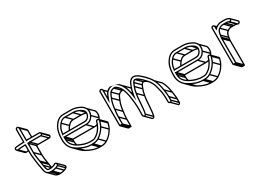

<svg xmlns="http://www.w3.org/2000/svg" viewBox="-3 -1349 3041 2191"><g transform="rotate(-30 1517.5 -253.5)"><path d="M168.2 -393.5H167C131 -393.5 101.2 -390.1 69.1 -386.5C65 -386 63 -386.9 61.3 -388.6C55.5 -394.5 57.7 -406.2 67 -407.6C99.2 -411.1 131.2 -414.4 166.1 -414.5C172.5 -412.9 171 -413.5 179.5 -413.4V-586C179.5 -590.9 185.1 -596.5 190 -596.5C194.9 -596.5 200.5 -590.9 200.5 -586V-415.8C209.9 -416.6 220.1 -417.5 230 -417.5H377C383.2 -417.5 387.5 -412.4 387.5 -406C387.5 -400.4 382 -396.5 377 -396.5H231C221.3 -396.5 210 -394.9 200.5 -393.3L200.5 -264C200.5 -221.4 209.4 -179.3 214.6 -142.8L217.1 -127.8C219.9 -111.2 221 -97.1 224.7 -80.4C230 -60.7 229.8 -31.2 244.1 -13.4C249.9 -5.6 258.5 -3.5 269 -3.5H288C308.6 -3.5 320 -9.8 334.5 -12.6C352.4 -16.4 357.3 -33.1 367.9 -22.4C382.7 -7.8 347.2 6.1 340.4 7.7C318.4 12.1 311.6 17.5 288 17.5H267.3C225.8 13.6 212.3 -13.2 208.5 -55.7C206.5 -75.2 200.5 -90.8 198.5 -107.9C194.3 -142.5 187.2 -172.1 184.5 -207.6C183.1 -225.3 179.5 -246.8 179.5 -264V-392.4L172.1 -392.5C171.9 -392.5 169.2 -393.2 168.2 -393.5ZM377 -432.5H230C225.1 -432.5 220.5 -432.4 215.5 -432.1V-586C215.5 -599.6 203.6 -611.5 190 -611.5C176.4 -611.5 164.5 -599.6 164.5 -586V-429.5C128.1 -429.2 97.5 -426.6 65.1 -422.5C31.3 -418.2 39.4 -367.1 71 -371.6C102.1 -375 129.4 -378.3 164.5 -378.5V-264C164.5 -245 168.2 -223.2 169.5 -206.4C172.3 -169.7 179.6 -139.5 183.6 -106.1C185.9 -86.8 191.9 -71 193.5 -54.3C197.9 -6.2 217.7 27.6 266.7 32.5H288C314.5 32.5 324 26.5 343.6 22.3C358.1 19.2 366.5 11.6 375 6.4C397.2 -7.5 383.7 -36.3 366 -39.8C348.1 -43.4 337.9 -28.9 331.3 -27.3C314.7 -23.2 305 -18.5 288 -18.5H269C260.5 -18.5 259.2 -19.1 257.3 -20.9C245.9 -32.4 245.8 -60 239.3 -83.8C235.8 -99.3 234.8 -112.9 231.9 -130.2L229.4 -145.1C224.2 -181.9 215.5 -223.6 215.5 -264L215.5 -380.5C220.1 -381.1 226.1 -381.5 231 -381.5H377C391 -381.5 402.5 -393.8 402.5 -407.5C402.5 -421.4 390.7 -432.5 377 -432.5ZM244.7 -12.7 248.8 -8.5 259.5 -19.2 255.3 -23.3ZM226.7 -76.7 296.6 -6.8 307.2 -17.4 237.3 -87.3ZM219.2 -123.7 289.9 -53 300.5 -63.6 229.8 -134.3ZM216.7 -138.7 287.4 -68 298 -78.6 227.3 -149.3ZM202.7 -258.7 273.4 -188 284 -198.6 213.3 -269.3ZM202.7 -381.7 273.4 -311 284 -321.6 213.3 -392.3ZM225.7 -383.7 296.4 -313 307 -323.6 236.3 -394.3ZM371.7 -383.7 442.4 -313 453 -323.6 382.3 -394.3ZM389.7 -402.2 460.4 -331.5 471 -342.1 400.3 -412.8ZM202.7 -580.7 273.4 -510 284 -520.6 213.3 -591.3ZM64.7 -373.7 135.4 -303 146 -313.6 75.3 -384.3ZM161.7 -380.7 166.7 -375.7 177.3 -386.3 172.3 -391.3ZM261.7 30.3 332.4 101 343 90.4 272.3 19.7ZM282.7 30.3 353.4 101 364 90.4 293.3 19.7ZM336.7 20.3 407.4 91 418 80.4 347.3 9.7ZM365.7 5.3 436.4 76 447 65.4 376.3 -5.3ZM367.9 -22.4 438.7 48.3C453.3 63 417.9 76.8 411.1 78.4C389.1 82.8 382.3 88.2 358.7 88.2H338C319.6 88.2 309 81.1 300.3 72.4L229.6 1.7L219 12.3L289.7 83C301.5 94.8 317 101.2 337.4 103.2H358.7C385.2 103.2 394.7 97.2 414.3 93C428.8 90 437.2 82.3 445.7 77.1C461.4 67.2 459.2 47.7 449.2 37.7L378.5 -33ZM171.3 -319.1C160.8 -318.1 150.6 -317 139.8 -315.7C135.7 -315.3 133.7 -316.2 132.1 -317.9L61.3 -388.6L50.7 -378L121.5 -307.3C126.3 -302.4 133.7 -299.9 141.7 -300.9C152 -302.1 162.5 -303.2 172.8 -304.2ZM197.2 -593.2 267.9 -522.4C270 -520.3 271.2 -517.5 271.2 -515.3V-425H286.2V-515.3C286.2 -522.3 283 -528.5 278.5 -533L207.8 -603.8ZM271.2 -322.6V-193.3C271.2 -150.7 280.1 -108.6 285.3 -72.1L287.8 -57.1C290.5 -40.8 291.6 -27 295.2 -10.7L309.8 -13.8C306.5 -29 305.5 -42.5 302.6 -59.5L300.1 -74.4C294.9 -111.2 286.2 -152.8 286.2 -193.3V-309.8C290.9 -310.4 296.9 -310.8 301.7 -310.8H447.7C461.7 -310.8 473.2 -323.1 473.2 -336.8C473.2 -343.7 470.3 -349.8 465.9 -354.2L395.2 -424.9L384.6 -414.3L455.3 -343.6C457.2 -341.7 458.2 -339.3 458.2 -336.8C458.2 -331.2 452.7 -325.8 447.7 -325.8H301.7C292 -325.8 280.7 -324.2 271.2 -322.6Z M595.5 -282.1C595.5 -281.8 595.3 -280.2 594.7 -277.8L591.4 -264.5L604.4 -268.9C605.8 -269.4 606.4 -269.5 606.4 -269.5H886C923.2 -269.5 947.1 -290.5 958.8 -316.8C963.3 -326.9 968.2 -342.7 967.5 -355.7C965.4 -393.1 930.9 -411.4 906.7 -422.8C883.4 -433.7 858.4 -441.5 825 -441.5L722 -441.5C681.9 -441.5 661.4 -421.8 643.3 -400.9C617.5 -371.1 598.3 -333.3 595.5 -282.1ZM610.8 -284.5C615.1 -329.8 630.9 -363.6 654.7 -391.1C672.1 -411.3 687.9 -426.5 722 -426.5L825 -426.5C856.1 -426.5 878.3 -419.6 900.3 -409.2C920.8 -399.6 952.5 -384.8 952.5 -355V-354.2C954.1 -345.9 948.6 -331 945.2 -323.2C935.6 -301 917.3 -284.5 886 -284.5ZM846 -54.5H826C820.2 -54.5 815.4 -54.8 811 -55.4C780.6 -59.2 753.6 -66.6 728.9 -76.9C706.5 -86.3 682.3 -97.4 665.5 -110C636.4 -131.8 608.5 -158.6 608.5 -208V-208.3C607.6 -217.1 607.5 -224.5 607.5 -233.5H886C943 -233.5 972.7 -263.4 991.8 -300.7C1005.8 -328.3 1009.4 -369.4 991.9 -397.9C980.1 -417.2 962 -435.4 941.4 -445.7C909 -461.9 874.2 -477.5 825 -477.5H722C656.8 -477.5 622.5 -437.9 597.8 -401.2C569.5 -359.2 556.5 -302 556.5 -233C556.5 -212.7 556.6 -192.4 561.7 -175.1C574.6 -116.7 611.2 -80.8 656.8 -55C701 -30 758.2 -3.5 826 -3.5H846C879.1 -3.5 904.8 -10.7 927.1 -24.7C969.8 -51.5 1002.3 -87.8 1026.5 -131.3C1038.7 -153.1 1044.7 -176.5 1052.2 -199.8C1055.3 -209.5 1052.3 -218.1 1046.6 -223.8C1035.1 -235.3 1009.9 -235.3 1003.8 -214.2C999.7 -201.8 996.3 -186.6 991.2 -175C980.3 -150.6 965.3 -126.3 949.2 -106.7C943.3 -99.6 926.9 -85.2 916.7 -78.2C899 -65.9 888 -55.5 864 -55.5H863.5C858.4 -54.8 852.6 -54.5 846 -54.5ZM592.5 -233C592.5 -224.8 593.5 -216.3 593.5 -207.4C593.5 -168.8 610.2 -140.5 630.8 -119.9C655.9 -94.8 687 -77 723.3 -63C749.6 -51 777.9 -44.5 809 -40.6C814 -39.9 819.8 -39.5 826 -39.5H846C852.6 -39.5 859.8 -40.4 864.4 -40.5C895.1 -41.4 908.5 -55.1 925 -65.7C934.7 -72.1 953.1 -87.6 960.8 -97.2C977.9 -117.8 993.5 -143.4 1004.9 -169C1010.9 -182.5 1014.3 -198.3 1018.1 -209.6C1021.5 -220.9 1041.6 -217.3 1037.8 -204.2C1030 -180.8 1024.6 -157.8 1013.5 -138.7C990.1 -95.8 959.7 -62.9 918.9 -37.3C900.9 -26 878 -18.5 846 -18.5H826C762.1 -18.5 707.5 -43.5 664.2 -68C621.8 -92 588 -124 576.3 -178.6C574.7 -187 572.5 -195.4 572.5 -206V-206.3L572.5 -206.5C571.8 -215.7 571.5 -224.5 571.5 -233C571.5 -299.4 584.1 -354.6 610.2 -392.8C635.5 -429.9 664.7 -462.5 722 -462.5H825C870.9 -462.5 902.7 -448.3 934.6 -432.3C952.4 -423.4 968.9 -406.9 979.1 -390.1C992.5 -368.2 990.3 -331.9 978.2 -307.2C961 -272.1 934.9 -248.5 886 -248.5H606C604.8 -248.5 603.7 -248.7 602.4 -249.1L592.5 -252.5ZM880.7 -235.7 951.4 -165 962 -175.6 891.3 -246.3ZM979.7 -298.7 1050.4 -228 1061 -238.6 990.3 -309.3ZM655.2 -56.2 725.9 14.5 736.5 3.9 665.8 -66.8ZM820.7 -5.7 891.4 65 902 54.4 831.3 -16.3ZM840.7 -5.7 911.4 65 922 54.4 851.3 -16.3ZM917.7 -25.7 988.4 45 999 34.4 928.3 -36.3ZM1014.7 -129.7 1085.4 -59 1096 -69.6 1025.3 -140.3ZM1039.7 -196.7 1110.4 -126 1121 -136.6 1050.3 -207.3ZM595.7 -202.7 666.4 -132 677 -142.6 606.3 -213.3ZM597.7 -276.7 602.7 -271.7 613.3 -282.3 608.3 -287.3ZM643.7 -390.7 714.4 -320 725 -330.6 654.3 -401.3ZM716.7 -428.7 787.4 -358 798 -368.6 727.3 -439.3ZM819.7 -428.7 890.4 -358 901 -368.6 830.3 -439.3ZM898.2 -410.7 954.5 -354.4 965.1 -365 908.8 -421.3ZM963.2 -358.2C943.8 -365.8 922.4 -370.8 895.7 -370.8L792.7 -370.8C752.6 -370.8 732.3 -351 714 -330.2C700.9 -315.3 690.8 -298.9 682.6 -280L696.4 -274C703.8 -291.2 713.5 -306.9 725.4 -320.4C743 -340.4 758.6 -355.8 792.7 -355.8L895.7 -355.8C920.6 -355.8 939.8 -351.3 957.7 -344.3ZM594.7 -227.7 663.2 -159.2C663.3 -150.2 664.2 -144.7 664.2 -136.7C664.2 -119 668.1 -101.8 674.2 -87.9L687.9 -94C682.5 -106.2 679.2 -120.3 679.2 -137.3V-137.6L679.2 -137.9C678.5 -146.3 678.2 -154.5 678.2 -162.3V-165.4L605.3 -238.3ZM1036 -213.2 1106.7 -142.5C1108.6 -140.6 1110 -137.8 1108.5 -133.5C1100.9 -110 1095.3 -87.1 1084.2 -68C1061.3 -26 1030.4 9 989.6 33.4C971.4 44.3 948.7 52.2 916.7 52.2H896.7C832.9 52.2 778.3 27.2 734.9 2.7C717.4 -7.2 701.4 -18.5 688 -32L617.2 -102.7L606.6 -92.1L677.3 -21.4C692 -6.7 709.2 5.4 727.5 15.8C771.7 40.7 828.9 67.2 896.7 67.2H916.7C949.8 67.2 975.5 60 997.8 46C1040.5 19.2 1073 -17.1 1097.2 -60.6C1109.4 -82.4 1115.4 -105.8 1122.9 -129.1C1126 -138.8 1123 -147.4 1117.3 -153.1L1046.6 -223.8ZM980.2 -388.7 1050.3 -318.6C1063.4 -295.5 1059.9 -261.1 1049 -236.5C1045.7 -229.2 1042.4 -225 1038.5 -219.5L1050.7 -210.9C1055 -216.9 1058.8 -223.2 1062.3 -229.7C1076.7 -257 1078.8 -300.8 1062.1 -328L990.8 -399.3ZM997.7 -185.3C986.3 -180.6 972.9 -177.8 956.7 -177.8H679.8L611.3 -246.3L600.7 -235.7L673.6 -162.8H956.7C974.7 -162.8 990.1 -165.9 1003.5 -171.5Z M1821.5 -45V2C1821.5 16.2 1832.2 27.5 1846.5 27.5C1860.5 27.5 1872.5 16.7 1872.5 2V-45C1872.5 -80.5 1866.5 -109.7 1862.4 -140C1855.3 -193.6 1839.4 -248.1 1817.6 -288.5C1811.1 -301.6 1798.3 -322.5 1786.3 -334.4C1775.8 -344.9 1763.9 -361.3 1750.6 -374.6C1747 -378.2 1723 -399.6 1723 -399.6C1700.7 -419.6 1673.1 -447.1 1631.6 -450.5C1598.4 -453.2 1570.8 -424 1560.1 -401.1C1544.5 -367.4 1531.8 -332.1 1522.8 -290C1514.2 -338.4 1494.8 -398 1466.7 -430.9C1461.8 -436.6 1456.4 -442.6 1450.6 -448.4C1436.5 -462.5 1339.1 -480.2 1339.1 -480.2C1295.8 -468.7 1273 -435.9 1258.5 -395.3V-484C1258.5 -498.1 1247 -509.5 1233 -509.5C1219.1 -509.5 1207.5 -498.3 1207.5 -484V-38C1207.5 -23.3 1229.4 -29.6 1233 -30.3C1233 -30.3 1258.5 -21.2 1258.5 -38V-131C1258.5 -169.7 1262.5 -184.2 1267.5 -229.2C1273.6 -284.6 1280.4 -314.5 1296.9 -354.1C1314.4 -396 1319.9 -428.3 1371.1 -435.6C1387.7 -438.3 1392.4 -431.8 1406.1 -420.3C1421.1 -406.5 1434.4 -393 1443.2 -372.9C1460.2 -336.8 1471.3 -296.4 1477.6 -251C1484.7 -199.7 1490.5 -148.1 1490.5 -92.2C1489.8 -80.1 1489.5 -69.5 1489.5 -60V-17C1486 -9.7 1490 -0.4 1497 6.6C1514.2 23.9 1535.3 14.8 1540.2 -3.6C1559.2 -74.8 1554.6 -185.2 1569.4 -260.6C1576.4 -296.4 1579.4 -314.3 1588.9 -338.1C1594.6 -350.6 1601 -369.6 1606.5 -379.3C1610.4 -385.9 1619.2 -398.4 1627.5 -399.5C1653.2 -394.9 1669.9 -378.6 1689 -361.4C1709.9 -344.3 1730.7 -318.7 1748.7 -300.7C1756.5 -292.9 1766.2 -274.1 1773.6 -262.1C1786.3 -241.6 1794.4 -213.3 1801.2 -184.3C1808.5 -152.9 1819.5 -116.3 1819.5 -82V-81.6C1820.8 -70.4 1821.5 -57.3 1821.5 -45ZM1243.5 -484V-313.9L1258 -352.3C1260 -357.6 1262 -363.6 1263.1 -367.5L1273 -391.3C1285.1 -427.5 1307.8 -454.3 1343.2 -465.8C1395.3 -482.8 1429.4 -451.2 1455.3 -421.1C1477.8 -394.8 1496.4 -341.3 1505.7 -299.4C1508.3 -287.7 1510.6 -273.4 1512.6 -256L1521.7 -191.9L1529.4 -241.9C1539 -304 1551.8 -350.9 1573.7 -394.7C1583.2 -412.5 1604.7 -437.4 1630.4 -435.5C1665.4 -432.3 1690.2 -409 1713 -388.4C1733.4 -371.7 1756.6 -345.1 1773.5 -325.9C1783.1 -314.9 1796.4 -295.6 1804.5 -281.2C1826.3 -242.4 1840.6 -190 1847.6 -138C1851.7 -107 1857.5 -78.8 1857.5 -45V2C1857.5 8 1852.9 12.5 1846.5 12.5C1840.3 12.5 1836.5 8.3 1836.5 2V-45C1836.5 -57.5 1834.8 -71.6 1834.5 -82.4C1833.4 -120.8 1823 -157 1815.8 -187.7C1809 -216.9 1800.6 -247 1786.4 -269.9C1779.5 -281 1769.9 -300.8 1759.3 -311.3C1742.1 -328.5 1719.9 -355.9 1698.7 -372.9C1680.5 -389.2 1660.9 -409.5 1628.6 -414.5H1628C1610.6 -414.5 1597.2 -395.3 1593.2 -386.3C1586.1 -373.3 1579.8 -355.6 1575.1 -344C1564.7 -318.3 1561.8 -299.2 1554.6 -263.4C1539.5 -185.4 1543.8 -75 1525.8 -7.4C1523.8 -0.2 1517.7 6.1 1509.2 -2.4C1505.8 -5.6 1502.8 -10.2 1503 -10.5C1503.5 -11.2 1504 -11.9 1504.5 -12.6L1504.5 -60C1504.5 -69.2 1504.8 -79.7 1505.5 -91.6L1505.5 -91.8V-92C1505.5 -149.2 1499.6 -201.3 1492.4 -253C1485.9 -299.7 1474.3 -341.2 1456.8 -379.1C1449 -396.2 1438.8 -409.4 1427.1 -421C1413.1 -435 1397.4 -455.2 1368.8 -450.4C1349 -447.6 1325.8 -438.7 1314 -423.5C1298.9 -404.1 1291.9 -381.1 1283.1 -359.9C1266.1 -319.2 1258.7 -286.5 1252.5 -230.8C1247.7 -187 1243.5 -170.6 1243.5 -131V-43.8C1236.1 -44.7 1236.4 -44.9 1233 -45.7C1230.5 -45.1 1227.6 -44.4 1222.5 -43.8V-484C1222.5 -489.9 1227.3 -494.5 1233 -494.5C1238.7 -494.5 1243.5 -489.8 1243.5 -484ZM1227.7 -32.7 1298.4 38 1309 27.4 1238.3 -43.3ZM1245.7 -32.7 1316.4 38 1327 27.4 1256.3 -43.3ZM1245.7 -125.7 1316.4 -55 1327 -65.6 1256.3 -136.3ZM1254.7 -224.7 1325.4 -154 1336 -164.6 1265.3 -235.3ZM1284.7 -351.7 1355.4 -281 1366 -291.6 1295.3 -362.3ZM1314.7 -413.7 1385.4 -343 1396 -353.6 1325.3 -424.3ZM1364.7 -437.7 1435.4 -367 1446 -377.6 1375.3 -448.3ZM1405.7 -420.7 1424.9 -401.5 1435.5 -412.1 1416.3 -431.3ZM1527.7 -0.2 1598.4 70.5 1609 59.9 1538.3 -10.8ZM1556.7 -256.7 1627.4 -186 1638 -196.6 1567.3 -267.3ZM1576.7 -335.7 1647.4 -265 1658 -275.6 1587.3 -346.3ZM1594.7 -377.7 1665.4 -307 1676 -317.6 1605.3 -388.3ZM1622.7 -401.7 1693.4 -331 1704 -341.6 1633.3 -412.3ZM1688.7 -361.7 1731.7 -318.7 1742.3 -329.3 1699.3 -372.3ZM1859.7 7.3 1930.4 78 1941 67.4 1870.3 -3.3ZM1859.7 -39.7 1930.4 31 1941 20.4 1870.3 -50.3ZM1849.7 -133.7 1920.4 -63 1931 -73.6 1860.3 -144.3ZM1514.7 -251.7 1518.3 -248 1529 -258.7 1525.3 -262.3ZM1507.7 -295.7 1524.1 -279.3 1534.7 -289.9 1518.3 -306.3ZM1245.7 -478.7 1287.3 -437 1298 -447.7 1256.3 -489.3ZM1455.7 -420.7 1526.2 -350.2C1531.1 -345.3 1533.4 -341 1536.9 -335.2L1549.7 -343.1C1545.8 -349.4 1541.6 -355.2 1537.2 -360.4L1466.3 -431.3ZM1805.7 -279.7 1875.6 -209.8C1896.4 -170.5 1911.4 -119 1918.3 -67.3C1922.4 -36.3 1928.2 -8 1928.2 25.7V72.7C1928.2 78.2 1924.2 81.9 1920 82.9L1851.8 14.7L1841.2 25.3L1914.1 98.2H1917.2C1931.2 98.2 1943.2 87.4 1943.2 72.7V25.7C1943.2 -9.8 1937.2 -39 1933.1 -69.3C1926 -123.2 1910 -178.3 1887.8 -218.8L1816.3 -290.3ZM1759.1 -311.5C1743.4 -325.6 1725.8 -339 1699.3 -343.8H1698.7C1681.3 -343.8 1668.4 -324.4 1664 -315.6C1657.3 -302.5 1651 -284.8 1645.9 -273.4C1635.8 -248.1 1632.4 -228.1 1625.3 -192.7C1610.2 -114.7 1614.5 -4.3 1596.5 63.3C1594.6 70.4 1588.4 76.7 1580 68.4L1509.3 -2.3L1498.7 8.3L1569.4 79C1586.6 96.2 1606.7 83 1611 67.1C1630 -4.1 1625.3 -114.5 1640.1 -189.8C1647.1 -225.7 1650.1 -243.6 1659.6 -267.3C1665.3 -279.8 1671.7 -298.9 1677.2 -308.6C1681.1 -315.2 1689.9 -327.7 1698.2 -328.8C1718.6 -325.1 1734.1 -313.7 1749.1 -300.3ZM1452.2 -380.3C1448.3 -380.6 1444 -380.3 1439.6 -379.7C1419.7 -376.8 1396.5 -368 1384.7 -352.8C1369.6 -333.3 1362.6 -310.4 1353.8 -289.2C1336.8 -248.5 1329.5 -215.8 1323.3 -160.1C1318.4 -116.3 1314.2 -99.9 1314.2 -60.3V26.9C1306.8 26 1307.1 25.9 1303.7 25C1302 25.4 1293.2 27.1 1290.2 27.1L1220.7 -42.4L1210.1 -31.8L1280.8 38.9C1288.2 46.3 1300.3 41.1 1303.7 40.4C1303.7 40.4 1329.2 49.5 1329.2 32.7V-60.3C1329.2 -99 1333.2 -113.5 1338.2 -158.5C1344.3 -213.9 1351.1 -243.8 1367.6 -283.4C1385.1 -325.3 1390.6 -357.5 1441.8 -364.9C1445.5 -365.5 1448.3 -365.6 1450.8 -365.3Z M2065.5 -282.1C2065.5 -281.8 2065.3 -280.2 2064.7 -277.8L2061.4 -264.5L2074.4 -268.9C2075.8 -269.4 2076.4 -269.5 2076.4 -269.5H2356C2393.2 -269.5 2417.1 -290.5 2428.8 -316.8C2433.3 -326.9 2438.2 -342.7 2437.5 -355.7C2435.4 -393.1 2400.9 -411.4 2376.7 -422.8C2353.4 -433.7 2328.4 -441.5 2295 -441.5L2192 -441.5C2151.9 -441.5 2131.4 -421.8 2113.3 -400.9C2087.5 -371.1 2068.3 -333.3 2065.5 -282.1ZM2080.8 -284.5C2085.1 -329.8 2100.9 -363.6 2124.7 -391.1C2142.1 -411.3 2157.9 -426.5 2192 -426.5L2295 -426.5C2326.1 -426.5 2348.3 -419.6 2370.3 -409.2C2390.8 -399.6 2422.5 -384.8 2422.5 -355V-354.2C2424.1 -345.9 2418.6 -331 2415.2 -323.2C2405.6 -301 2387.3 -284.5 2356 -284.5ZM2316 -54.5H2296C2290.2 -54.5 2285.4 -54.8 2281 -55.4C2250.6 -59.2 2223.6 -66.6 2198.9 -76.9C2176.5 -86.3 2152.3 -97.4 2135.5 -110C2106.4 -131.8 2078.5 -158.6 2078.5 -208V-208.3C2077.6 -217.1 2077.5 -224.5 2077.5 -233.5H2356C2413 -233.5 2442.7 -263.4 2461.8 -300.7C2475.8 -328.3 2479.4 -369.4 2461.9 -397.9C2450.1 -417.2 2432 -435.4 2411.4 -445.7C2379 -461.9 2344.2 -477.5 2295 -477.5H2192C2126.8 -477.5 2092.5 -437.9 2067.8 -401.2C2039.5 -359.2 2026.5 -302 2026.5 -233C2026.5 -212.7 2026.6 -192.4 2031.7 -175.1C2044.6 -116.7 2081.2 -80.8 2126.8 -55C2171 -30 2228.2 -3.5 2296 -3.5H2316C2349.1 -3.5 2374.8 -10.7 2397.1 -24.7C2439.8 -51.5 2472.3 -87.8 2496.5 -131.3C2508.7 -153.1 2514.7 -176.5 2522.2 -199.8C2525.3 -209.5 2522.3 -218.1 2516.6 -223.8C2505.1 -235.3 2479.9 -235.3 2473.8 -214.2C2469.7 -201.8 2466.3 -186.6 2461.2 -175C2450.3 -150.6 2435.3 -126.3 2419.2 -106.7C2413.3 -99.6 2396.9 -85.2 2386.7 -78.2C2369 -65.9 2358 -55.5 2334 -55.5H2333.5C2328.4 -54.8 2322.6 -54.5 2316 -54.5ZM2062.5 -233C2062.5 -224.8 2063.5 -216.3 2063.5 -207.4C2063.5 -168.8 2080.2 -140.5 2100.8 -119.9C2125.9 -94.8 2157 -77 2193.3 -63C2219.6 -51 2247.9 -44.5 2279 -40.6C2284 -39.9 2289.8 -39.5 2296 -39.5H2316C2322.6 -39.5 2329.8 -40.4 2334.4 -40.5C2365.1 -41.4 2378.5 -55.1 2395 -65.7C2404.7 -72.1 2423.1 -87.6 2430.8 -97.2C2447.9 -117.8 2463.5 -143.4 2474.9 -169C2480.9 -182.5 2484.3 -198.3 2488.1 -209.6C2491.5 -220.9 2511.6 -217.3 2507.8 -204.2C2500 -180.8 2494.6 -157.8 2483.5 -138.7C2460.1 -95.8 2429.7 -62.9 2388.9 -37.3C2370.9 -26 2348 -18.5 2316 -18.5H2296C2232.1 -18.5 2177.5 -43.5 2134.2 -68C2091.8 -92 2058 -124 2046.3 -178.6C2044.7 -187 2042.5 -195.4 2042.5 -206V-206.3L2042.5 -206.5C2041.8 -215.7 2041.5 -224.5 2041.5 -233C2041.5 -299.4 2054.1 -354.6 2080.2 -392.8C2105.5 -429.9 2134.7 -462.5 2192 -462.5H2295C2340.9 -462.5 2372.7 -448.3 2404.6 -432.3C2422.4 -423.4 2438.9 -406.9 2449.1 -390.1C2462.5 -368.2 2460.3 -331.9 2448.2 -307.2C2431 -272.1 2404.9 -248.5 2356 -248.5H2076C2074.8 -248.5 2073.7 -248.7 2072.4 -249.1L2062.5 -252.5ZM2350.7 -235.7 2421.4 -165 2432 -175.6 2361.3 -246.3ZM2449.7 -298.7 2520.4 -228 2531 -238.6 2460.3 -309.3ZM2125.2 -56.2 2195.9 14.5 2206.5 3.9 2135.8 -66.8ZM2290.7 -5.7 2361.4 65 2372 54.4 2301.3 -16.3ZM2310.7 -5.7 2381.4 65 2392 54.4 2321.3 -16.3ZM2387.7 -25.7 2458.4 45 2469 34.4 2398.3 -36.3ZM2484.7 -129.7 2555.4 -59 2566 -69.6 2495.3 -140.3ZM2509.7 -196.7 2580.4 -126 2591 -136.6 2520.3 -207.3ZM2065.7 -202.7 2136.4 -132 2147 -142.6 2076.3 -213.3ZM2067.7 -276.7 2072.7 -271.7 2083.3 -282.3 2078.3 -287.3ZM2113.7 -390.7 2184.4 -320 2195 -330.6 2124.3 -401.3ZM2186.7 -428.7 2257.4 -358 2268 -368.6 2197.3 -439.3ZM2289.7 -428.7 2360.4 -358 2371 -368.6 2300.3 -439.3ZM2368.2 -410.7 2424.5 -354.4 2435.1 -365 2378.8 -421.3ZM2433.2 -358.2C2413.8 -365.8 2392.4 -370.8 2365.7 -370.8L2262.7 -370.8C2222.6 -370.8 2202.3 -351 2184 -330.2C2170.9 -315.3 2160.8 -298.9 2152.6 -280L2166.4 -274C2173.8 -291.2 2183.5 -306.9 2195.4 -320.4C2213 -340.4 2228.6 -355.8 2262.7 -355.8L2365.7 -355.8C2390.6 -355.8 2409.8 -351.3 2427.7 -344.3ZM2064.7 -227.7 2133.2 -159.2C2133.3 -150.2 2134.2 -144.7 2134.2 -136.7C2134.2 -119 2138.1 -101.8 2144.2 -87.9L2157.9 -94C2152.5 -106.2 2149.2 -120.3 2149.2 -137.3V-137.6L2149.2 -137.9C2148.5 -146.3 2148.2 -154.5 2148.2 -162.3V-165.4L2075.3 -238.3ZM2506 -213.2 2576.7 -142.5C2578.6 -140.6 2580 -137.8 2578.5 -133.5C2570.9 -110 2565.3 -87.1 2554.2 -68C2531.3 -26 2500.4 9 2459.6 33.4C2441.4 44.3 2418.7 52.2 2386.7 52.2H2366.7C2302.9 52.2 2248.3 27.2 2204.9 2.7C2187.4 -7.2 2171.4 -18.5 2158 -32L2087.2 -102.7L2076.6 -92.1L2147.3 -21.4C2162 -6.7 2179.2 5.4 2197.5 15.8C2241.7 40.7 2298.9 67.2 2366.7 67.2H2386.7C2419.8 67.2 2445.5 60 2467.8 46C2510.5 19.2 2543 -17.1 2567.2 -60.6C2579.4 -82.4 2585.4 -105.8 2592.9 -129.1C2596 -138.8 2593 -147.4 2587.3 -153.1L2516.6 -223.8ZM2450.2 -388.7 2520.3 -318.6C2533.4 -295.5 2529.9 -261.1 2519 -236.5C2515.7 -229.2 2512.4 -225 2508.5 -219.5L2520.7 -210.9C2525 -216.9 2528.8 -223.2 2532.3 -229.7C2546.7 -257 2548.8 -300.8 2532.1 -328L2460.8 -399.3ZM2467.7 -185.3C2456.3 -180.6 2442.9 -177.8 2426.7 -177.8H2149.8L2081.3 -246.3L2070.7 -235.7L2143.6 -162.8H2426.7C2444.7 -162.8 2460.1 -165.9 2473.5 -171.5Z M2703 -497.5C2689.1 -497.5 2677.5 -486.3 2677.5 -472V2C2677.5 13.8 2692 13.5 2703 13.5C2711 13.5 2728.5 15.4 2728.5 2L2728.5 -315C2728.5 -321.7 2728.8 -327 2729.5 -331.5V-332C2729.5 -340.2 2732.1 -347.8 2733.4 -356.9C2737.7 -386.8 2745.6 -413.6 2764.2 -422.7C2778 -434.7 2793.1 -440.5 2820 -440.5H2844C2856.9 -440.5 2868.7 -439.6 2878.6 -436.9L2888.1 -433.1C2920.4 -419.3 2936.1 -471.6 2906.3 -480.1L2895.7 -484C2880 -490.5 2863.1 -491.5 2844 -491.5H2820C2778.9 -491.5 2752.1 -479.6 2728.5 -460.1V-472C2728.5 -486.1 2717 -497.5 2703 -497.5ZM2713.5 -472V-424.9L2726.3 -437.7C2749.3 -460.7 2774.5 -476.5 2820 -476.5H2844C2862.8 -476.5 2877.5 -475.1 2890.3 -470L2901.7 -465.9C2914.6 -461.8 2905.4 -442 2893.9 -446.9L2883.4 -451.1C2872.1 -454.5 2857.9 -455.5 2844 -455.5H2820C2791.4 -455.5 2771.3 -448.2 2755.8 -435.3C2729.6 -421.5 2722.6 -387.5 2718.6 -359C2717.6 -352.2 2715.1 -342.5 2714.5 -332.5C2714.1 -326.7 2713.5 -321.8 2713.5 -315L2713.5 -2.1C2711 -1.7 2707.6 -1.5 2703 -1.5C2698.4 -1.5 2694.6 -1.8 2692.5 -2.1V-472C2692.5 -477.9 2697.3 -482.5 2703 -482.5C2708.7 -482.5 2713.5 -477.8 2713.5 -472ZM2697.7 11.3 2768.4 82 2779 71.4 2708.3 0.7ZM2715.7 7.3 2786.4 78 2797 67.4 2726.3 -3.3ZM2715.7 -309.7 2786.4 -239 2797 -249.6 2726.3 -320.3ZM2716.7 -326.7 2787.4 -256 2798 -266.6 2727.3 -337.3ZM2720.7 -352.7 2791.4 -282 2802 -292.6 2731.3 -363.3ZM2754.7 -423.7 2825.4 -353 2836 -363.6 2765.3 -434.3ZM2814.7 -442.7 2885.4 -372 2896 -382.6 2825.3 -453.3ZM2838.7 -442.7 2909.4 -372 2920 -382.6 2849.3 -453.3ZM2715.7 -466.7 2731 -451.4 2741.6 -462 2726.3 -477.3ZM2710.4 -479.4 2735.2 -454.6 2745.8 -465.2 2721 -490ZM2905.4 -463.9 2976.1 -393.2C2983.2 -386.1 2974.3 -373.3 2965.9 -375.7L2896.3 -445.3L2885.7 -434.7L2957.4 -363C2981.3 -352.6 3007.9 -382.6 2986.7 -403.8L2916 -474.5ZM2800.2 -260.8V-261.3C2800.2 -269.5 2802.8 -277 2804.1 -286.2C2808.4 -316.4 2816.4 -342.4 2834.9 -352C2848.9 -363.9 2863.6 -369.8 2890.7 -369.8H2914.7C2927.7 -369.8 2940.6 -368.7 2949.7 -366.1L2977.5 -358.1L2886.3 -449.3L2875.7 -438.7L2930.1 -384.3C2923.2 -384.7 2920.1 -384.8 2914.7 -384.8H2890.7C2862.1 -384.8 2842 -377.5 2826.5 -364.6C2800.4 -350.8 2793.3 -316.8 2789.3 -288.3C2788.3 -281.5 2785.8 -271.8 2785.2 -261.8C2784.8 -256 2784.2 -251 2784.2 -244.3L2784.2 68.6C2781.8 69 2778.3 69.2 2773.7 69.2C2767 69.2 2762.3 68.5 2761.1 68.2L2690.9 -2L2680.3 8.6L2751 79.3C2756.4 84.7 2764.1 84.2 2773.7 84.2C2781.8 84.2 2799.2 86.1 2799.2 72.7L2799.2 -244.3C2799.2 -251 2799.5 -256.3 2800.2 -260.8Z"/></g></svg>

Font: CiSf OpenHand
Style: Gls
Weight: 400
Foundry: Cannot Into Space Fonts
Version: Version 0.7892